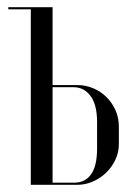

<svg xmlns="http://www.w3.org/2000/svg" viewBox="-20 -515 391 535"><path d="M126.5 -278V-495H3.1V-489H65.8V0H195.5Q217.5 0 238.4 -9Q259.4 -18 275.6 -33.7Q291.8 -49.4 301.5 -69.9Q311.2 -90.5 311.2 -113V-162Q311.2 -187.4 301.6 -208.4Q292 -229.5 276.1 -245.1Q260.2 -260.6 239.3 -269.3Q218.4 -278 195.1 -278ZM250.5 -101.2Q250.5 -52.9 233.9 -29.4Q217.4 -6 187 -6H126.5V-272H185Q214.2 -272 232.4 -247.4Q250.5 -222.9 250.5 -175Z"/></svg>

Font: Moniqa Black
Style: Regular
Weight: 900
Designer: Rajesh Rajput
Foundry: Rajesh Rajput
Version: Version 1.000